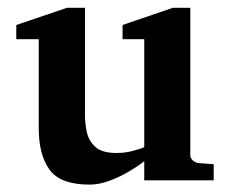

<svg xmlns="http://www.w3.org/2000/svg" viewBox="-20 -490 598 501"><path d="M537.6 -19.5H356.4V-69.3Q339.8 -56.2 315.7 -42Q291.5 -27.8 264.9 -18.1Q238.3 -8.3 213.9 -8.3Q137.2 -8.3 109.1 -47.4Q81.1 -86.4 81.1 -155.3V-387.7H22.5V-424.8L154.8 -469.7H201.7V-190.4Q201.7 -168.5 206.5 -145.5Q211.4 -122.6 228.8 -106.7Q246.1 -90.8 284.2 -90.8Q305.2 -90.8 325.4 -95.9Q345.7 -101.1 356.4 -106V-387.7H299.8V-424.8L431.2 -469.7H476.6V-85.4Q476.6 -77.1 483.2 -71.3Q489.7 -65.4 498 -64.5L537.6 -61.5Z"/></svg>

Font: Annapurna SIL
Style: Bold
Weight: 700
Designer: Peter Martin, Annie Olsen
Foundry: SIL International
Version: Version 2.000